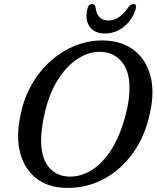

<svg xmlns="http://www.w3.org/2000/svg" viewBox="-20 -912 773 946"><path d="M494 -712.5Q582.5 -709.5 640.8 -664.2Q699 -619 720.5 -540.8Q742 -462.5 720 -361Q697 -245 636.5 -159.8Q576 -74.5 489.2 -28.8Q402.5 17 300.5 13.5Q214 11 156.2 -35.5Q98.5 -82 78.2 -163.5Q58 -245 83 -353.5Q99 -431 137.2 -497.2Q175.5 -563.5 230.8 -612.5Q286 -661.5 353.2 -688Q420.5 -714.5 494 -712.5ZM318 -42Q373.5 -39.5 427.5 -71.2Q481.5 -103 526 -170.8Q570.5 -238.5 598.5 -344Q609 -384 613.8 -418.2Q618.5 -452.5 618 -481.5Q617.5 -563.5 579.2 -608.5Q541 -653.5 479.5 -656.5Q424 -659.5 369.5 -626.5Q315 -593.5 271.2 -528.5Q227.5 -463.5 204 -370Q192.5 -325 187.5 -286.8Q182.5 -248.5 182.5 -217.5Q183.5 -132 220.8 -88.2Q258 -44.5 318 -42ZM514.5 -811Q568.5 -811 612 -876Q625.5 -892.5 636.5 -892.5Q657 -892.5 647.5 -864.5Q630.5 -811.5 589.2 -779.2Q548 -747 497.5 -747Q446.5 -747 422.5 -779.5Q398.5 -812 410 -865.5Q415 -892.5 435 -892.5Q446.5 -892.5 451 -876Q458 -811 514.5 -811Z"/></svg>

Font: Fraunces 72pt SuperSoft
Style: Italic
Weight: 400
Italic angle: -16°
Version: Version 1.000;[b76b70a41]